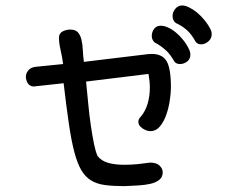

<svg xmlns="http://www.w3.org/2000/svg" viewBox="-20 -667 845 685"><path d="M107.4 -428.7 205.1 -438.5Q202.1 -462.9 196.3 -487.8Q190.4 -512.7 190.4 -532.2Q190.4 -547.9 203.1 -554.7Q215.8 -561.5 230.5 -561.5Q249 -561.5 257.8 -551.8Q266.6 -542 270.5 -525.9Q274.4 -509.8 275.4 -488.8Q276.4 -467.8 279.3 -446.3L505.9 -473.6Q507.8 -473.6 512.2 -474.1Q516.6 -474.6 521.5 -474.6Q558.6 -474.6 574.2 -449.2Q589.8 -423.8 589.8 -354.5Q589.8 -335.9 585.9 -309.6Q582 -283.2 573.7 -258.8Q565.4 -234.4 551.3 -216.8Q537.1 -199.2 516.6 -199.2Q502.9 -199.2 488.3 -209Q473.6 -218.8 473.6 -232.4Q473.6 -242.2 482.4 -251Q499 -270.5 506.8 -297.4Q514.6 -324.2 514.6 -354.5Q514.6 -367.2 513.2 -379.4Q511.7 -391.6 509.8 -403.3L287.1 -376Q291 -336.9 294.9 -295.9Q298.8 -254.9 304.2 -218.3Q309.6 -181.6 315.4 -153.3Q321.3 -125 328.1 -110.4Q341.8 -92.8 366.2 -85.9Q390.6 -79.1 423.8 -79.1Q448.2 -79.1 471.7 -81.5Q495.1 -84 515.6 -86.9Q538.1 -86.9 549.3 -76.2Q560.5 -65.4 560.5 -51.8Q560.5 -35.2 548.3 -25.4Q536.1 -15.6 516.6 -11.2Q497.1 -6.8 472.7 -5.4Q448.2 -3.9 423.8 -2.9Q383.8 -2.9 354.5 -6.8Q325.2 -10.7 304.7 -23.4Q284.2 -36.1 270 -60.1Q255.9 -84 245.1 -125Q234.4 -166 225.6 -226.1Q216.8 -286.1 207 -370.1L99.6 -358.4Q85.9 -359.4 79.1 -370.1Q72.3 -380.9 72.3 -393.6Q72.3 -405.3 81.1 -416Q89.8 -426.8 107.4 -428.7ZM541 -510.7Q530.3 -514.6 525.9 -522.5Q521.5 -530.3 521.5 -539.1Q521.5 -552.7 529.8 -564Q538.1 -575.2 553.7 -575.2Q565.4 -575.2 579.6 -568.8Q593.8 -562.5 607.9 -550.8Q622.1 -539.1 634.8 -522.9Q647.5 -506.8 656.2 -487.3Q659.2 -479.5 659.2 -472.7Q659.2 -456.1 647.5 -447.3Q635.7 -438.5 622.1 -438.5Q608.4 -438.5 601.6 -448.2Q587.9 -472.7 573.2 -486.3Q558.6 -500 541 -510.7ZM615.2 -581.1Q604.5 -585 600.1 -592.8Q595.7 -600.6 595.7 -610.4Q595.7 -624 605.5 -635.7Q615.2 -647.5 629.9 -647.5Q640.6 -647.5 654.8 -640.6Q668.9 -633.8 683.1 -622.1Q697.3 -610.4 710.4 -594.2Q723.6 -578.1 732.4 -559.6Q735.4 -551.8 735.4 -545.9Q735.4 -529.3 723.1 -519Q710.9 -508.8 697.3 -508.8Q684.6 -508.8 677.7 -518.6Q664.1 -543 649.9 -556.6Q635.7 -570.3 615.2 -581.1Z"/></svg>

Font: Gamja Flower
Style: Regular
Weight: 400
Designer: YoonDesign Inc.
Foundry: YoonDesign Inc.
Version: Version 3.00;build 20171102